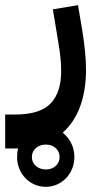

<svg xmlns="http://www.w3.org/2000/svg" viewBox="-80 -333 389 741"><path d="M97 388Q73 388 53 379Q33 370 18 354.5Q3 339 -5.5 318Q-14 297 -14 273Q-14 253 -10 240H-60V109H-21Q75 109 116 65.5Q157 22 156 -61Q156 -86 153 -113.5Q150 -141 145 -170L124 -297L221 -313L236 -225Q244 -177 248 -136Q252 -95 252 -64Q252 14 230 76Q208 138 162 179Q182 195 194.5 219Q207 243 207 273Q207 297 198.5 318Q190 339 175 354.5Q160 370 140 379Q120 388 97 388ZM97 321Q120 321 135 307.5Q150 294 150 273Q150 252 135 238.5Q120 225 97 225Q74 225 58.5 238.5Q43 252 43 273Q43 294 58.5 307.5Q74 321 97 321Z"/></svg>

Font: IBM Plex Sans Arabic SmBld
Style: Regular
Weight: 600
Designer: Mike Abbink, Paul van der Laan, Pieter van Rosmalen, Wael Morcos, Khajak Apelian
Foundry: Bold Monday
Version: Version 1.005